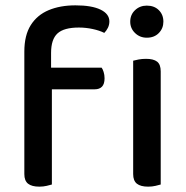

<svg xmlns="http://www.w3.org/2000/svg" viewBox="-20 -692 695 718"><path d="M154 -358V-439H360Q364 -434 367.5 -423Q371 -412 371 -399Q371 -378 361.5 -368Q352 -358 334 -358ZM171 -494V-371H71V-499Q71 -560 95 -598Q119 -636 162 -654Q205 -672 262 -672Q323 -672 356 -656Q389 -640 389 -612Q389 -599 383.5 -588Q378 -577 370 -569Q352 -578 326.5 -583.5Q301 -589 275 -589Q219 -589 195 -567Q171 -545 171 -494ZM71 -410H174V-2Q167 0 154.5 3Q142 6 127 6Q99 6 85 -5Q71 -16 71 -41ZM467 -611Q467 -637 485 -654Q503 -671 529 -671Q557 -671 574 -654Q591 -637 591 -611Q591 -586 574 -568.5Q557 -551 529 -551Q503 -551 485 -568.5Q467 -586 467 -611ZM478 -264H581V-2Q574 0 561.5 3Q549 6 534 6Q506 6 492 -5Q478 -16 478 -41ZM581 -213H478V-465Q485 -467 498 -469.5Q511 -472 526 -472Q554 -472 567.5 -461.5Q581 -451 581 -425Z"/></svg>

Font: Baloo Bhaijaan 2 Medium
Style: Regular
Weight: 500
Designer: Sanskriti Dholi, Noopur Datye and Ek Type
Foundry: Ek Type
Version: Version 1.701